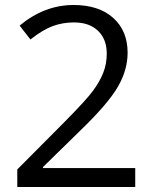

<svg xmlns="http://www.w3.org/2000/svg" viewBox="-20 -744 612 764"><path d="M518.1 0H48.8V-69.8L236.8 -258.8Q322.8 -345.7 350.1 -382.8Q377.4 -419.9 391.1 -455.1Q404.8 -490.2 404.8 -530.8Q404.8 -587.9 370.1 -621.3Q335.4 -654.8 273.9 -654.8Q229.5 -654.8 189.7 -640.1Q149.9 -625.5 101.1 -586.9L58.1 -642.1Q156.7 -724.1 272.9 -724.1Q373.5 -724.1 430.7 -672.6Q487.8 -621.1 487.8 -534.2Q487.8 -466.3 449.7 -399.9Q411.6 -333.5 307.1 -231.9L150.9 -79.1V-75.2H518.1Z"/></svg>

Font: Zoram GWebM
Style: Regular
Weight: 400
Foundry: Ascender Corporation
Version: Version 1.000